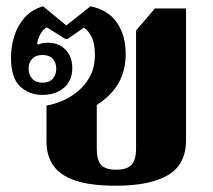

<svg xmlns="http://www.w3.org/2000/svg" viewBox="-20 -579 677 611"><path d="M349 12Q268 12 219.5 -4.5Q171 -21 149.5 -52.5Q128 -84 128 -128V-243Q152 -247 179 -258.5Q206 -270 229 -289.5Q252 -309 267 -337Q282 -365 282 -405Q282 -442 271 -462.5Q260 -483 247 -491L195 -455H188L129 -492Q116 -485 108 -469.5Q100 -454 98 -440L102 -437Q107 -440 115 -441.5Q123 -443 133 -443Q167 -443 188.5 -421Q210 -399 210 -362Q210 -323 184 -300Q158 -277 114 -277Q73 -277 44 -304Q15 -331 15 -396Q15 -430 25 -463Q35 -496 57.5 -522Q80 -548 117 -559L191 -498L268 -559Q325 -547 352.5 -506.5Q380 -466 380 -407Q380 -356 358 -316Q336 -276 288 -245V-105Q288 -70 301.5 -54.5Q315 -39 350 -39Q384 -39 398.5 -54.5Q413 -70 413 -106V-482L473 -552H572V-133Q572 -56 515 -22Q458 12 349 12ZM115 -316Q137 -316 148 -328.5Q159 -341 159 -360Q159 -380 148 -392Q137 -404 115 -404Q94 -404 82.5 -392Q71 -380 71 -360Q71 -341 82.5 -328.5Q94 -316 115 -316Z"/></svg>

Font: Noto Serif Thai ExtraBold
Style: Regular
Weight: 800
Version: Version 2.001